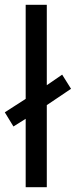

<svg xmlns="http://www.w3.org/2000/svg" viewBox="-29 -780 316 800"><path d="M78 0V-285L27 -253L-9 -312L78 -368V-760H166V-425L230 -469L267 -410L166 -342V0Z"/></svg>

Font: Noto Sans Sogdian
Style: Regular
Weight: 400
Designer: Monotype Design Team
Foundry: Monotype Imaging Inc.
Version: Version 2.002; ttfautohint (v1.8.4.7-5d5b)